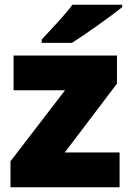

<svg xmlns="http://www.w3.org/2000/svg" viewBox="-20 -837 547 806"><path d="M493 -807V-817H284C251 -772 189 -708 155 -671V-657H282C336 -691 446 -769 493 -807ZM482 -51V-197H252L471 -486V-604H37V-458H253L24 -160V-51Z"/></svg>

Font: Noto Sans Tamil UI Black
Style: Regular
Weight: 900
Designer: Jelle Bosma - Monotype Design Team
Foundry: Monotype Imaging Inc.
Version: Version 2.004